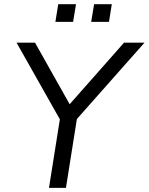

<svg xmlns="http://www.w3.org/2000/svg" viewBox="-20 -912 722 932"><path d="M217.7 0 275.7 -365.1 284.4 -308.3 60.3 -705H149.9L326.6 -391H304.9L582.1 -705H681.5L330.3 -308.3L358.1 -365.1L300.1 0ZM422.6 -805.9 436.8 -891.7H522.7L509 -805.9ZM248.9 -805.9 262.7 -891.7H349L334.8 -805.9Z"/></svg>

Font: Nunito Sans 12pt ExtraLight
Style: Italic
Weight: 200
Italic angle: -9°
Designer: Vernon Adams
Foundry: Vernon Adams
Version: Version 3.101;gftools[0.9.27]